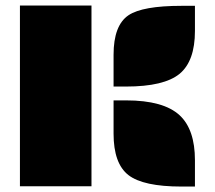

<svg xmlns="http://www.w3.org/2000/svg" viewBox="-20 -685 789 705"><path d="M53.2 -664.6H315.9V-1H53.2ZM397 -483.9Q397 -591.8 451.7 -628.9Q503.4 -663.6 646.5 -663.6H695.8V-571.3Q695.8 -460.9 639.6 -414.1Q582.5 -367.2 442.9 -367.2H397ZM397 -316.4H442.9Q580.6 -316.4 639.6 -261.7Q695.8 -209.5 695.8 -96.7V0H646.5Q506.3 0 451.7 -42Q397 -84.5 397 -194.3Z"/></svg>

Font: Plaster
Style: Regular
Weight: 400
Designer: Eben Sorkin
Foundry: Eben Sorkin
Version: Version 1.007